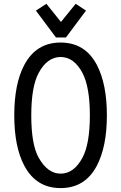

<svg xmlns="http://www.w3.org/2000/svg" viewBox="-20 -962 626 992"><path d="M424.3 -907.2 320.8 -768.6H269L165.5 -907.2L219.7 -942.4L294.9 -848.6L371.1 -942.4ZM293 -64.9Q362.3 -64.9 406.2 -147.5Q444.3 -218.8 444.3 -366.2Q444.3 -511.7 406.2 -585Q362.3 -667.5 293 -667.5Q224.1 -667.5 179.7 -585Q141.6 -514.2 141.6 -366.2Q141.6 -215.3 179.7 -147.5Q226.1 -64.9 293 -64.9ZM293 9.8Q167 9.8 105.5 -106Q53.7 -203.6 53.7 -366.2Q53.7 -528.8 105.5 -626.5Q167 -742.2 293 -742.2Q419.9 -742.2 480.5 -626.5Q532.2 -527.3 532.2 -366.2Q532.2 -205.1 480.5 -106Q419.9 9.8 293 9.8Z"/></svg>

Font: Consola Mono
Style: Book
Weight: 400
Monospace: yes
Designer: Wojciech Kalinowski "wmk69" (wmk69@o2.pl)
Foundry: Wojciech Kalinowski "wmk69" (wmk69@o2.pl)
Version: Version 2.1.0